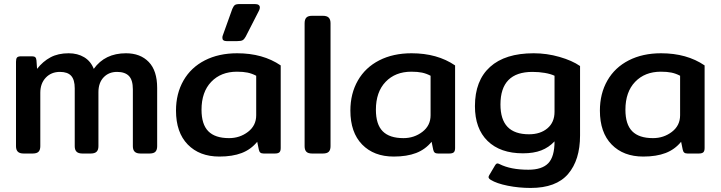

<svg xmlns="http://www.w3.org/2000/svg" viewBox="-20 -758 3558 948"><path d="M59 -36V-453Q59 -468 64 -474Q69 -480 85 -480H138Q149 -480 154 -475.5Q159 -471 160 -460L163 -418Q192 -455 229.5 -475Q267 -495 319 -495Q363 -495 395.5 -475.5Q428 -456 443 -418Q498 -495 602 -495Q673 -495 714.5 -452Q756 -409 756 -324V-36Q756 -18 747.5 -9Q739 0 718 0H674Q654 0 645 -9Q636 -18 636 -36V-317Q636 -363 616.5 -383Q597 -403 558 -403Q517 -403 491.5 -376Q466 -349 466 -303V-36Q466 -18 457 -9Q448 0 428 0H387Q367 0 358 -9Q349 -18 349 -36V-322Q349 -364 331.5 -383.5Q314 -403 276 -403Q233 -403 206 -374.5Q179 -346 179 -300V-36Q179 -18 170.5 -9Q162 0 141 0H97Q77 0 68 -9Q59 -18 59 -36Z M1078 -571Q1078 -579 1080 -583L1127 -714Q1133 -728 1139.5 -733Q1146 -738 1164 -738H1238Q1263 -738 1263 -721Q1263 -714 1259 -706L1193 -577Q1186 -564 1178 -559.5Q1170 -555 1151 -555H1099Q1078 -555 1078 -571ZM849 -212Q849 -296 886 -360.5Q923 -425 991.5 -460Q1060 -495 1151 -495Q1278 -495 1366 -435V-27Q1366 -12 1359.5 -6Q1353 0 1337 0H1282Q1271 0 1265.5 -4.5Q1260 -9 1258 -19L1250 -58Q1219 -20 1173.5 -2.5Q1128 15 1063 15Q965 15 907 -44.5Q849 -104 849 -212ZM1245 -189V-384Q1224 -395 1202.5 -399.5Q1181 -404 1150 -404Q1071 -404 1023 -354Q975 -304 975 -216Q975 -144 1008.5 -110Q1042 -76 1111 -76Q1164 -76 1204.5 -107Q1245 -138 1245 -189Z M1484 -36V-643Q1484 -662 1492.5 -671Q1501 -680 1521 -680H1574Q1594 -680 1603 -671Q1612 -662 1612 -643V-36Q1612 -18 1603.5 -9Q1595 0 1574 0H1521Q1501 0 1492.5 -9Q1484 -18 1484 -36Z M1710 -212Q1710 -296 1747 -360.5Q1784 -425 1852.5 -460Q1921 -495 2012 -495Q2139 -495 2227 -435V-27Q2227 -12 2220.5 -6Q2214 0 2198 0H2143Q2132 0 2126.5 -4.5Q2121 -9 2119 -19L2111 -58Q2080 -20 2034.5 -2.5Q1989 15 1924 15Q1826 15 1768 -44.5Q1710 -104 1710 -212ZM2106 -189V-384Q2085 -395 2063.5 -399.5Q2042 -404 2011 -404Q1932 -404 1884 -354Q1836 -304 1836 -216Q1836 -144 1869.5 -110Q1903 -76 1972 -76Q2025 -76 2065.5 -107Q2106 -138 2106 -189Z M2403 130Q2387 121 2395 108L2424 59Q2430 49 2436 49Q2440 49 2446 52Q2501 80 2589 80Q2656 80 2687 48Q2718 16 2718 -60Q2690 -30 2652.5 -15.5Q2615 -1 2562 -1Q2450 -1 2387.5 -62Q2325 -123 2325 -234Q2325 -360 2399.5 -427.5Q2474 -495 2615 -495Q2680 -495 2742.5 -477Q2805 -459 2844 -432V-89Q2844 32 2785 101Q2726 170 2600 170Q2542 170 2487 159Q2432 148 2403 130ZM2718 -206V-384Q2699 -393 2670 -398Q2641 -403 2609 -403Q2451 -403 2451 -242Q2451 -168 2486 -131.5Q2521 -95 2592 -95Q2648 -95 2683 -124.5Q2718 -154 2718 -206Z M2942 -212Q2942 -296 2979 -360.5Q3016 -425 3084.5 -460Q3153 -495 3244 -495Q3371 -495 3459 -435V-27Q3459 -12 3452.5 -6Q3446 0 3430 0H3375Q3364 0 3358.5 -4.5Q3353 -9 3351 -19L3343 -58Q3312 -20 3266.5 -2.5Q3221 15 3156 15Q3058 15 3000 -44.5Q2942 -104 2942 -212ZM3338 -189V-384Q3317 -395 3295.5 -399.5Q3274 -404 3243 -404Q3164 -404 3116 -354Q3068 -304 3068 -216Q3068 -144 3101.5 -110Q3135 -76 3204 -76Q3257 -76 3297.5 -107Q3338 -138 3338 -189Z"/></svg>

Font: Mitr
Style: Regular
Weight: 400
Designer: Thanarat Vachiruckul
Foundry: Cadson Demak
Version: Version 1.003